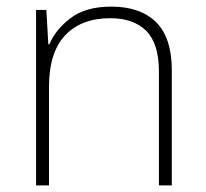

<svg xmlns="http://www.w3.org/2000/svg" viewBox="-20 -560 622 580"><path d="M316 -540Q404 -540 451.5 -493Q499 -446 499 -347V0H460V-345Q460 -428 422 -466.5Q384 -505 313 -505Q226 -505 177 -453.5Q128 -402 128 -297V0H89V-530H120L126 -426H129Q148 -471 193.5 -505.5Q239 -540 316 -540Z"/></svg>

Font: Noto Sans Gujarati UI ExtraLight
Style: Regular
Weight: 200
Designer: Jelle Bosma - Monotype Design Team, Universal Thirst
Foundry: Monotype Imaging Inc.
Version: Version 2.106; ttfautohint (v1.8.4.7-5d5b)